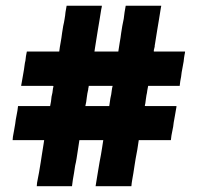

<svg xmlns="http://www.w3.org/2000/svg" viewBox="-20 -680 680 660"><path d="M508.8 -502.9Q517.6 -502.9 527.3 -502.9Q536.1 -502.9 545.9 -502.9Q554.7 -502.9 562.5 -502.9Q571.3 -502.9 579.1 -502.9Q588.9 -502.9 597.7 -502.9Q607.4 -502.9 616.2 -502.9Q616.2 -502.9 616.2 -502.9Q616.2 -499 614.3 -491.2Q612.3 -480.5 611.3 -468.8Q609.4 -458 607.4 -447.3Q606.4 -439.5 604.5 -431.6Q603.5 -423.8 602.5 -416Q600.6 -408.2 599.6 -400.4Q598.6 -392.6 597.7 -384.8Q594.7 -384.8 592.8 -384.8Q590.8 -384.8 588.9 -384.8Q585 -384.8 581.1 -384.8Q577.1 -384.8 573.2 -384.8Q564.5 -384.8 556.6 -384.8Q547.9 -384.8 540 -384.8Q531.2 -384.8 522.5 -384.8Q514.6 -384.8 505.9 -384.8Q502 -384.8 498 -384.8Q493.2 -384.8 489.3 -384.8Q488.3 -377 486.3 -369.1Q485.4 -360.4 483.4 -352.5Q482.4 -345.7 481.4 -338.9Q480.5 -331.1 479.5 -324.2Q478.5 -322.3 478.5 -319.3Q477.5 -317.4 477.5 -315.4Q476.6 -312.5 477.5 -307.6Q478.5 -303.7 475.6 -303.7Q471.7 -303.7 467.8 -307.6Q463.9 -311.5 465.8 -315.4Q467.8 -318.4 472.7 -316.4Q477.5 -315.4 481.4 -315.4Q490.2 -315.4 498 -315.4Q506.8 -315.4 515.6 -315.4Q523.4 -315.4 532.2 -315.4Q541 -315.4 548.8 -315.4Q558.6 -315.4 567.4 -315.4Q577.1 -315.4 585.9 -315.4Q585.9 -314.5 586.9 -314.5Q585.9 -310.5 585 -303.7Q583 -292 581.1 -281.2Q579.1 -270.5 577.1 -258.8Q576.2 -252 575.2 -244.1Q573.2 -236.3 572.3 -229.5Q571.3 -221.7 569.3 -213.9Q568.4 -206.1 567.4 -198.2Q565.4 -198.2 562.5 -198.2Q560.5 -198.2 558.6 -198.2Q545.9 -198.2 534.2 -198.2Q521.5 -198.2 508.8 -198.2Q500 -198.2 491.2 -198.2Q483.4 -198.2 474.6 -198.2Q471.7 -198.2 468.8 -198.2Q465.8 -198.2 462.9 -198.2Q461.9 -198.2 460 -198.2Q459 -198.2 457 -198.2Q455.1 -182.6 452.1 -166Q449.2 -150.4 446.3 -134.8Q444.3 -122.1 442.4 -110.4Q440.4 -97.7 438.5 -85Q436.5 -74.2 434.6 -62.5Q432.6 -51.8 431.6 -40Q428.7 -40 426.8 -40Q424.8 -40 422.9 -40Q411.1 -40 399.4 -40Q387.7 -40 376 -40Q368.2 -40 360.4 -40Q352.5 -40 344.7 -40Q335.9 -40 327.1 -40Q318.4 -40 309.6 -40Q309.6 -40 308.6 -40Q309.6 -43.9 310.5 -51.8Q313.5 -69.3 316.4 -87.9Q319.3 -105.5 322.3 -123Q325.2 -135.7 327.1 -148.4Q329.1 -160.2 331.1 -172.9Q332 -178.7 333 -185.5Q334 -191.4 335 -198.2Q326.2 -198.2 317.4 -198.2Q308.6 -198.2 300.8 -198.2Q292 -198.2 284.2 -198.2Q276.4 -198.2 268.6 -198.2Q264.6 -198.2 260.7 -198.2Q256.8 -198.2 252.9 -198.2Q251 -182.6 248 -166Q245.1 -150.4 243.2 -134.8Q241.2 -122.1 238.3 -110.4Q236.3 -97.7 234.4 -85Q232.4 -74.2 230.5 -62.5Q229.5 -51.8 227.5 -40Q224.6 -40 222.7 -40Q220.7 -40 218.8 -40Q207 -40 195.3 -40Q184.6 -40 172.9 -40Q165 -40 157.2 -40Q149.4 -40 141.6 -40Q132.8 -40 124 -40Q115.2 -40 106.4 -40Q106.4 -40 106.4 -40Q106.4 -43.9 107.4 -51.8Q110.4 -69.3 114.3 -87.9Q117.2 -105.5 120.1 -123Q122.1 -135.7 124 -148.4Q126 -160.2 127.9 -172.9Q128.9 -178.7 129.9 -185.5Q130.9 -191.4 131.8 -198.2Q122.1 -198.2 113.3 -198.2Q103.5 -198.2 93.8 -198.2Q85.9 -198.2 77.1 -198.2Q68.4 -198.2 60.5 -198.2Q50.8 -198.2 42 -198.2Q32.2 -198.2 23.4 -198.2Q23.4 -198.2 23.4 -198.2Q23.4 -202.1 24.4 -210Q26.4 -220.7 28.3 -231.4Q30.3 -243.2 32.2 -253.9Q33.2 -261.7 34.2 -268.6Q36.1 -276.4 37.1 -284.2Q38.1 -292 40 -299.8Q41 -307.6 42 -315.4Q43.9 -315.4 46.9 -315.4Q48.8 -315.4 50.8 -315.4Q63.5 -315.4 76.2 -315.4Q87.9 -315.4 100.6 -315.4Q109.4 -315.4 118.2 -315.4Q127 -315.4 134.8 -315.4Q139.6 -315.4 143.6 -315.4Q148.4 -315.4 152.3 -315.4Q153.3 -323.2 155.3 -331.1Q156.2 -339.8 157.2 -347.7Q159.2 -354.5 160.2 -361.3Q161.1 -368.2 162.1 -376Q163.1 -377.9 163.1 -379.9Q163.1 -382.8 164.1 -384.8Q164.1 -387.7 164.1 -392.6Q163.1 -396.5 166 -396.5Q169.9 -396.5 173.8 -392.6Q177.7 -388.7 175.8 -384.8Q173.8 -381.8 168.9 -382.8Q164.1 -384.8 160.2 -384.8Q151.4 -384.8 142.6 -384.8Q133.8 -384.8 125 -384.8Q116.2 -384.8 108.4 -384.8Q99.6 -384.8 90.8 -384.8Q81.1 -384.8 72.3 -384.8Q62.5 -384.8 53.7 -384.8Q52.7 -384.8 52.7 -385.7Q53.7 -388.7 54.7 -396.5Q56.6 -408.2 58.6 -418.9Q60.5 -429.7 62.5 -441.4Q63.5 -449.2 64.5 -456.1Q65.4 -463.9 67.4 -471.7Q68.4 -479.5 69.3 -487.3Q71.3 -495.1 72.3 -502.9Q74.2 -502.9 76.2 -502.9Q78.1 -502.9 81.1 -502.9Q93.8 -502.9 106.4 -502.9Q118.2 -502.9 130.9 -502.9Q139.6 -502.9 148.4 -502.9Q157.2 -502.9 166 -502.9Q169.9 -502.9 174.8 -502.9Q178.7 -502.9 183.6 -502.9Q185.5 -518.6 188.5 -534.2Q191.4 -549.8 193.4 -566.4Q195.3 -578.1 197.3 -590.8Q200.2 -602.5 202.1 -615.2Q204.1 -626 205.1 -637.7Q207 -648.4 209 -660.2Q210.9 -660.2 213.9 -660.2Q215.8 -660.2 217.8 -660.2Q229.5 -660.2 240.2 -660.2Q252 -660.2 263.7 -660.2Q271.5 -660.2 279.3 -660.2Q287.1 -660.2 294.9 -660.2Q303.7 -660.2 312.5 -660.2Q321.3 -660.2 330.1 -660.2Q330.1 -660.2 330.1 -659.2Q330.1 -656.2 328.1 -648.4Q325.2 -630.9 322.3 -612.3Q319.3 -594.7 316.4 -577.1Q314.5 -564.5 312.5 -552.7Q310.5 -540 308.6 -528.3Q307.6 -521.5 306.6 -515.6Q305.7 -508.8 304.7 -502.9Q313.5 -502.9 322.3 -502.9Q330.1 -502.9 338.9 -502.9Q346.7 -502.9 355.5 -502.9Q363.3 -502.9 371.1 -502.9Q375 -502.9 378.9 -502.9Q382.8 -502.9 386.7 -502.9Q388.7 -518.6 391.6 -534.2Q394.5 -549.8 396.5 -566.4Q398.4 -578.1 400.4 -590.8Q402.3 -602.5 405.3 -615.2Q406.2 -626 408.2 -637.7Q410.2 -648.4 412.1 -660.2Q414.1 -660.2 416 -660.2Q418.9 -660.2 420.9 -660.2Q432.6 -660.2 444.3 -660.2Q455.1 -660.2 466.8 -660.2Q474.6 -660.2 483.4 -660.2Q491.2 -660.2 499 -660.2Q507.8 -660.2 516.6 -660.2Q525.4 -660.2 534.2 -660.2Q534.2 -660.2 534.2 -660.2Q534.2 -660.2 534.2 -659.2Q534.2 -657.2 533.2 -654.3Q533.2 -651.4 532.2 -648.4Q529.3 -630.9 526.4 -612.3Q523.4 -594.7 520.5 -577.1Q518.6 -564.5 516.6 -552.7Q514.6 -540 512.7 -528.3Q511.7 -524.4 511.7 -519.5Q510.7 -515.6 509.8 -511.7Q509.8 -509.8 508.8 -507.8Q508.8 -504.9 508.8 -502.9ZM285.2 -384.8Q285.2 -381.8 284.2 -378.9Q283.2 -376 283.2 -372.1Q282.2 -365.2 280.3 -358.4Q279.3 -351.6 278.3 -344.7Q277.3 -336.9 276.4 -330.1Q274.4 -322.3 273.4 -315.4Q276.4 -315.4 279.3 -315.4Q282.2 -315.4 285.2 -315.4Q293.9 -315.4 301.8 -315.4Q309.6 -315.4 317.4 -315.4Q327.1 -315.4 335.9 -315.4Q345.7 -315.4 355.5 -315.4Q355.5 -318.4 356.4 -321.3Q356.4 -324.2 357.4 -328.1Q358.4 -335 359.4 -341.8Q361.3 -348.6 362.3 -355.5Q363.3 -363.3 364.3 -370.1Q365.2 -377.9 367.2 -384.8Q364.3 -384.8 361.3 -384.8Q358.4 -384.8 354.5 -384.8Q346.7 -384.8 338.9 -384.8Q331.1 -384.8 323.2 -384.8Q315.4 -384.8 307.6 -384.8Q298.8 -384.8 291 -384.8Q290 -384.8 288.1 -384.8Q286.1 -384.8 285.2 -384.8Z"/></svg>

Font: LeFont
Style: Bold
Weight: 800
Designer: Leryon MEDIA
Version: Version 1.0